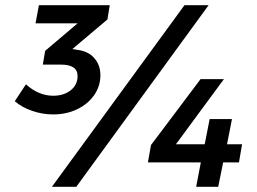

<svg xmlns="http://www.w3.org/2000/svg" viewBox="-20 -720 992 740"><path d="M394 -645 259 -531 277 -528Q320 -523 343.5 -496Q367 -469 367 -430Q367 -388 343 -353.5Q319 -319 277.5 -299Q236 -279 185 -279Q143 -279 103 -293Q63 -307 37 -330L80 -395Q129 -351 185 -351Q226 -351 252.5 -372Q279 -393 279 -427Q279 -471 215 -471H145L154 -524L279 -630H117L130 -700H403ZM274 0H180L691 -700H784ZM913 -164 901 -94H840L821 0H736L754 -94H550L562 -161L753 -415H843L658 -164H769L788 -261H874L855 -164Z"/></svg>

Font: Gontserrat Medium
Style: Italic
Weight: 500
Italic angle: -11.3°
Designer: Julieta Ulanovsky
Foundry: Julieta Ulanovsky
Version: Version 6.001